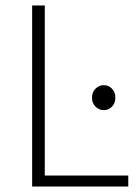

<svg xmlns="http://www.w3.org/2000/svg" viewBox="-20 -679 507 699"><path d="M97 0V-659H143V-40H447V0ZM315 -323Q315 -344 328 -356.5Q341 -369 358 -369Q375 -369 387.5 -356.5Q400 -344 400 -323Q400 -303 387.5 -290.5Q375 -278 358 -278Q341 -278 328 -290.5Q315 -303 315 -323Z"/></svg>

Font: Toshiba Sans Light
Style: Regular
Weight: 300
Designer: Paul D. Hunt
Foundry: Toshiba Corporation
Version: Version 2.020;PS 2.0;hotconv 1.0.86;makeotf.lib2.5.63406